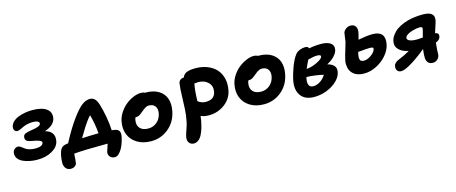

<svg xmlns="http://www.w3.org/2000/svg" viewBox="-46 -1226 4928 2075"><g transform="rotate(-15 2418.5 -188.5)"><path d="M252.9 -56.2Q207.5 -56.2 165.5 -64.7Q123.5 -73.2 88.9 -89.8Q54.2 -106.4 35.9 -134.8Q17.6 -163.1 23.9 -199.2Q28.3 -220.7 45.4 -234.4Q62.5 -248 82 -248Q94.7 -248 106.7 -241Q118.7 -233.9 130.6 -223.9Q142.6 -213.9 158.4 -203.6Q174.3 -193.4 202.1 -186.3Q230 -179.2 266.1 -179.2Q303.7 -179.2 326.2 -190.4Q348.6 -201.7 351.1 -220.2Q353 -236.8 327.4 -247.6Q301.8 -258.3 245.1 -268.1Q202.1 -274.9 186.5 -289.3Q170.9 -303.7 175.8 -333Q179.2 -354.5 200.4 -364.3Q221.7 -374 272 -381.8Q323.7 -389.2 349.4 -399.9Q375 -410.6 377 -426.8Q378.9 -444.8 359.6 -453.9Q340.3 -462.9 305.2 -462.9Q272 -462.9 241 -455.1Q210 -447.3 191.4 -437.5Q172.9 -427.7 154.3 -419.9Q135.7 -412.1 124 -412.1Q102.5 -412.1 91.6 -428.7Q80.6 -445.3 85 -467.8Q90.3 -498 115 -522.2Q139.6 -546.4 175.8 -560.5Q211.9 -574.7 252.2 -581.8Q292.5 -588.9 334 -588.9Q439.5 -588.9 491.5 -551.3Q543.5 -513.7 532.2 -446.8Q525.9 -408.2 493.2 -378.9Q460.4 -349.6 407.2 -333Q460.9 -320.8 485.1 -286.9Q509.3 -252.9 500 -201.2Q490.2 -138.7 420.2 -97.4Q350.1 -56.2 252.9 -56.2Z M1068.4 133.8Q1033.2 133.8 1013.9 110.8Q994.6 87.9 1000.5 57.1Q1003.9 42 1028.3 -27.8H1002.4Q772.5 -27.8 651.4 -17.1Q647.5 59.6 642.6 85Q639.2 106.4 620.4 119.1Q601.6 131.8 577.6 131.8Q540 131.8 520.3 107.4Q500.5 83 500.5 43.9Q502 2 509.8 -39.1Q518.1 -80.1 533.9 -104.7Q549.8 -129.4 586.4 -137.2Q589.8 -137.7 594.5 -138.4Q599.1 -139.2 605.7 -140.4Q612.3 -141.6 616.7 -142.1Q695.3 -292.5 768.6 -391.1Q833 -478.5 877.9 -511.7Q922.9 -544.9 966.3 -544.9Q996.1 -544.9 1018.6 -524.7Q1041 -504.4 1056.6 -454.1Q1074.2 -397.5 1089.6 -314.5Q1105 -231.4 1108.4 -155.8Q1116.7 -155.8 1120.6 -154.8Q1168.5 -150.9 1185.8 -129.4Q1203.1 -107.9 1193.4 -58.1Q1183.6 -11.7 1166 30.8Q1148.4 73.2 1122.1 103.5Q1095.7 133.8 1068.4 133.8ZM841.3 -263.2Q803.2 -202.1 776.4 -155.8Q846.2 -160.2 962.4 -162.1Q952.6 -274.9 924.3 -374Q884.8 -331.5 841.3 -263.2Z M1492.7 68.8Q1401.9 68.8 1337.2 29.5Q1272.5 -9.8 1246.3 -76.4Q1220.2 -143.1 1236.3 -223.1Q1246.1 -272.5 1276.4 -318.1Q1306.6 -363.8 1346.2 -395.5Q1385.7 -427.2 1431.2 -446Q1476.6 -464.8 1516.6 -464.8Q1544.4 -464.8 1562.5 -454.1Q1564.5 -455.1 1568.4 -455.1Q1654.8 -455.1 1711.9 -419.9Q1769 -384.8 1789.6 -324.5Q1810.1 -264.2 1794.4 -187Q1772.5 -71.8 1688 -1.5Q1603.5 68.8 1492.7 68.8ZM1384.3 -199.2Q1373 -141.1 1403.6 -106.4Q1434.1 -71.8 1497.6 -71.8Q1552.7 -71.8 1594 -107.2Q1635.3 -142.6 1646.5 -200.2Q1656.2 -250.5 1633.5 -280.8Q1610.8 -311 1563.5 -311Q1549.3 -311 1534.9 -304.7Q1520.5 -298.3 1511.5 -291.5Q1502.4 -284.7 1480.5 -267.1Q1451.2 -242.2 1436 -233.6Q1420.9 -225.1 1399.4 -225.1Q1395.5 -225.1 1393.6 -226.1Q1386.7 -211.4 1384.3 -199.2Z M1930.2 211.9Q1897.9 211.9 1878.4 187Q1858.9 162.1 1868.2 117.2Q1873 91.8 1889.9 46.6Q1906.7 1.5 1915 -41Q1928.2 -105 1931.9 -176.8Q1935.5 -248.5 1937.5 -323.2Q1939.5 -397.9 1947.3 -455.1Q1950.2 -477.1 1967 -491Q1983.9 -504.9 2007.3 -504.9H2008.3Q2021.5 -541 2056.2 -555.4Q2090.8 -569.8 2154.3 -569.8Q2227.5 -569.8 2287.1 -546.1Q2346.7 -522.5 2385 -480.5Q2423.3 -438.5 2438 -377.7Q2452.6 -316.9 2438.5 -246.1Q2421.4 -156.2 2344 -98.1Q2266.6 -40 2165 -40Q2114.3 -40 2076.2 -57.1Q2074.2 -39.1 2068.4 -2.9Q2061 33.2 2053.5 60.5Q2045.9 87.9 2033.9 117.9Q2022 147.9 2008.3 167.2Q1994.6 186.5 1974.4 199.2Q1954.1 211.9 1930.2 211.9ZM2102.1 -412.1Q2086.4 -341.3 2084.5 -220.2Q2099.1 -210 2106.9 -205.1Q2114.7 -200.2 2132.6 -194.6Q2150.4 -189 2170.4 -189Q2268.6 -189 2284.2 -270Q2296.9 -334.5 2255.4 -375.7Q2213.9 -417 2144 -417Q2134.3 -417 2102.1 -413.1Z M2773.9 -1Q2683.1 -1 2618.7 -40.3Q2554.2 -79.6 2528.1 -146.2Q2502 -212.9 2518.1 -293Q2527.8 -341.8 2557.9 -387.5Q2587.9 -433.1 2627.4 -464.8Q2667 -496.6 2712.4 -515.9Q2757.8 -535.2 2797.9 -535.2Q2822.3 -535.2 2843.8 -523.9H2850.1Q2936.5 -523.9 2993.4 -488.8Q3050.3 -453.6 3070.8 -393.6Q3091.3 -333.5 3075.7 -256.8Q3053.7 -141.6 2969.2 -71.3Q2884.8 -1 2773.9 -1ZM2666 -268.1Q2654.8 -210.4 2685.1 -175.8Q2715.3 -141.1 2778.8 -141.1Q2834 -141.1 2875.2 -176.5Q2916.5 -211.9 2927.7 -269Q2937.5 -319.8 2914.8 -349.9Q2892.1 -379.9 2844.7 -379.9Q2830.6 -379.9 2816.2 -373.5Q2801.8 -367.2 2792.7 -360.4Q2783.7 -353.5 2761.7 -335.9Q2733.4 -312 2717.8 -303.5Q2702.1 -294.9 2680.7 -294.9H2674.8Q2668.9 -283.7 2666 -268.1Z M3318.8 63Q3214.4 63 3168.5 -1.2Q3122.6 -65.4 3142.6 -168Q3155.8 -234.9 3185.5 -314.2Q3215.3 -393.6 3251 -438Q3267.1 -458 3298.3 -470.5Q3329.6 -482.9 3360.8 -482.9Q3392.6 -482.9 3397.9 -459Q3465.3 -472.2 3532.7 -472.2Q3601.1 -472.2 3638.4 -446.8Q3675.8 -421.4 3666.5 -372.1Q3659.7 -337.4 3627.4 -303.2Q3595.2 -269 3543 -241.2Q3646 -215.3 3630.9 -133.8Q3622.1 -81.5 3575 -35.9Q3527.8 9.8 3459 36.4Q3390.1 63 3318.8 63ZM3460 -361.8Q3419.4 -361.8 3357.9 -344.2Q3327.6 -282.7 3314.9 -251Q3373 -255.4 3434.3 -285.2Q3495.6 -314.9 3501 -340.8Q3503.9 -361.8 3460 -361.8ZM3285.6 -148.9Q3276.9 -105.5 3289.1 -78.6Q3301.3 -51.8 3336.9 -51.8Q3377 -51.8 3416 -77.1Q3455.1 -102.5 3477.5 -142.1Q3443.4 -151.4 3387 -159.2Q3330.6 -167 3289.6 -167Q3287.1 -160.2 3285.6 -148.9Z M3905.3 -42Q3869.6 -42 3840.8 -50.3Q3812 -58.6 3793.5 -72.8Q3774.9 -86.9 3761.7 -106Q3748.5 -125 3743.9 -146.5Q3739.3 -168 3738 -190.9Q3736.8 -213.9 3742.7 -235.8Q3751 -276.4 3772 -342.5Q3793 -408.7 3796.4 -425.8Q3800.3 -446.8 3803.2 -475.3Q3806.2 -503.9 3809.6 -520Q3813.5 -541.5 3837.9 -561.3Q3862.3 -581.1 3893.6 -581.1Q3930.7 -581.1 3948.5 -554.2Q3966.3 -527.3 3956.5 -481Q3954.1 -468.8 3938.5 -411.1Q4037.6 -430.2 4096.7 -430.2Q4244.1 -430.2 4219.2 -289.1Q4209 -227.5 4161.4 -170.2Q4113.8 -112.8 4044.4 -77.4Q3975.1 -42 3905.3 -42ZM3897.5 -272.9Q3894.5 -258.8 3893.6 -253.2Q3892.6 -247.6 3891.1 -234.6Q3889.6 -221.7 3890.6 -215.8Q3891.6 -210 3894 -200.9Q3896.5 -191.9 3901.9 -187.7Q3907.2 -183.6 3916 -180.2Q3924.8 -176.8 3937.5 -176.8Q3976.6 -176.8 4021.7 -209.7Q4066.9 -242.7 4070.3 -276.9Q4071.8 -286.1 4062 -290Q4052.2 -293.9 4031.2 -293.9Q3997.1 -293.9 3899.4 -284.2Q3898.9 -282.2 3898.4 -278.3Q3897.9 -274.4 3897.5 -272.9Z M4298.3 37.1Q4268.1 37.1 4253.7 16.4Q4239.3 -4.4 4245.1 -35.2Q4249 -53.2 4262.9 -66.9Q4276.9 -80.6 4307.1 -92.8Q4371.1 -117.7 4431.2 -153.8Q4359.9 -167 4323 -205.6Q4286.1 -244.1 4298.3 -300.8Q4302.2 -322.3 4315.9 -345.5Q4329.6 -368.7 4353.8 -393.3Q4377.9 -418 4418.7 -439.7Q4459.5 -461.4 4510.3 -475.1Q4585.9 -495.1 4677.2 -495.1Q4749 -495.1 4777.3 -470Q4805.7 -444.8 4796.4 -397Q4793.5 -380.9 4777.6 -335Q4761.7 -289.1 4755.4 -265.1Q4799.3 -258.3 4792 -220.2Q4785.2 -182.1 4737.3 -164.1Q4730 -100.1 4730 -82Q4730 -36.1 4728 -25.9Q4722.7 0.5 4701.9 19.3Q4681.2 38.1 4651.4 38.1Q4617.7 38.1 4599.6 19Q4581.5 0 4579.1 -33.2Q4576.7 -65.4 4585.4 -133.8Q4508.8 -68.8 4423.8 -15.9Q4338.9 37.1 4298.3 37.1ZM4443.4 -298.8Q4439.5 -276.4 4466.1 -263.2Q4492.7 -250 4549.3 -250Q4569.3 -250 4615.2 -253.9Q4631.3 -309.6 4637.2 -336.9Q4641.6 -354.5 4635.5 -361.8Q4629.4 -369.1 4612.3 -369.1Q4573.7 -369.1 4530.3 -356Q4497.6 -347.2 4472.2 -331.3Q4446.8 -315.4 4443.4 -298.8Z"/></g></svg>

Font: Shantell Sans Bouncy
Style: Bold Italic
Weight: 700
Italic angle: -11.31°
Designer: Stephen Nixon, Anya Danilova, Shantell Martin
Foundry: Arrow Type
Version: Version 1.006;[9816181b4]